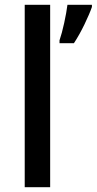

<svg xmlns="http://www.w3.org/2000/svg" viewBox="-20 -780 403 800"><path d="M189 0H83V-760H189ZM363 -751Q353 -722 332 -678.5Q311 -635 288 -600H228V-612Q238 -641 247.5 -684.5Q257 -728 261 -760H363Z"/></svg>

Font: Noto Sans Kannada Medium
Style: Regular
Weight: 500
Designer: Jelle Bosma - Monotype Design Team
Foundry: Monotype Imaging Inc.
Version: Version 2.005; ttfautohint (v1.8.4.7-5d5b)